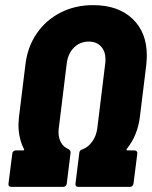

<svg xmlns="http://www.w3.org/2000/svg" viewBox="-20 -728 592 748"><path d="M13 -12 28 -130Q28 -135 32 -138.5Q36 -142 41 -142H70Q73 -142 74 -144Q75 -146 73 -148Q52 -190 52 -241Q52 -251 54 -273L79 -476Q87 -545 123 -597.5Q159 -650 216 -679Q273 -708 343 -708Q440 -708 496 -655Q552 -602 552 -512Q552 -500 550 -476L525 -273Q516 -200 474 -148Q472 -146 473 -144Q474 -142 477 -142H504Q515 -142 515 -130L500 -12Q499 -7 495.5 -3.5Q492 0 487 0H284Q279 0 276 -3.5Q273 -7 274 -12L289 -133Q290 -143 301 -146Q323 -154 339 -176Q355 -198 359 -228L390 -481Q391 -486 391 -496Q391 -528 373.5 -547Q356 -566 326 -566Q292 -566 268.5 -543Q245 -520 240 -481L209 -228Q208 -223 208 -213Q208 -189 218.5 -171.5Q229 -154 247 -147Q256 -141 255 -133L240 -12Q239 -7 235.5 -3.5Q232 0 227 0H23Q18 0 15 -3.5Q12 -7 13 -12Z"/></svg>

Font: Barlow Semi Condensed ExtraBold
Style: Italic
Weight: 800
Width: 4
Italic angle: -7°
Designer: Jeremy Tribby
Foundry: Tribby Type
Version: Version 1.408